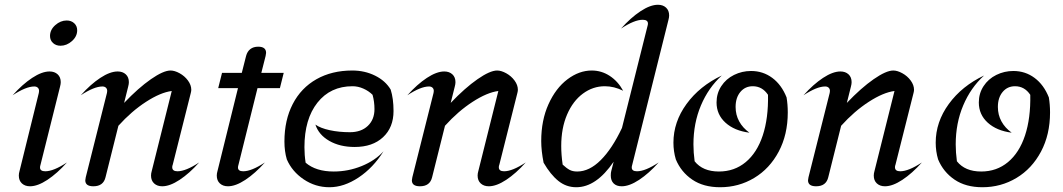

<svg xmlns="http://www.w3.org/2000/svg" viewBox="-20 -776 4463 806"><path d="M190 -625Q190 -651 212 -670.5Q234 -690 260 -690Q279 -690 291.5 -678.5Q304 -667 304 -649Q304 -623 282 -603.5Q260 -584 234 -584Q215 -584 202.5 -595.5Q190 -607 190 -625ZM59 -39Q59 -48 62 -58L143 -386Q144 -389 144 -394Q144 -403 138.5 -408Q133 -413 124 -413Q89 -413 33 -376Q74 -422 115 -449Q156 -476 188 -476Q209 -476 222 -464Q235 -452 235 -431Q235 -423 232 -412L150 -84Q148 -78 148 -73Q148 -57 170 -57Q205 -57 261 -94Q220 -48 179 -21Q138 6 106 6Q85 6 72 -6Q59 -18 59 -39Z M338 -19Q338 -22 340 -32L429 -386Q430 -389 430 -394Q430 -403 424.5 -408Q419 -413 410 -413Q375 -413 319 -376Q360 -422 401 -449Q442 -476 474 -476Q495 -476 508 -464Q521 -452 521 -431Q521 -423 518 -412L501 -344Q561 -407 613.5 -443.5Q666 -480 696 -480Q713 -480 734 -468.5Q755 -457 769 -438Q783 -419 783 -399Q783 -394 781 -386L705 -84Q703 -80 703 -74Q703 -57 725 -57Q760 -57 816 -94Q775 -48 734 -21Q693 6 661 6Q640 6 627 -6Q614 -18 614 -39Q614 -48 617 -58L701 -394Q654 -388 593 -348.5Q532 -309 477 -248L423 -32Q414 6 372 6Q338 6 338 -19Z M981 -84Q979 -78 979 -73Q979 -57 1001 -57Q1036 -57 1092 -94Q1051 -48 1010 -21Q969 6 937 6Q916 6 903 -6Q890 -18 890 -39Q890 -48 893 -58L979 -406H896L912 -470H995L1013 -541Q1018 -560 1031 -570Q1044 -580 1064 -580Q1097 -580 1097 -554Q1097 -551 1095 -541L1077 -470H1171L1155 -406H1061Z M1184 -107Q1174 -141 1174 -182Q1174 -272 1209 -339.5Q1244 -407 1308.5 -443.5Q1373 -480 1459 -480Q1511 -480 1554.5 -458.5Q1598 -437 1620 -400Q1632 -362 1632 -310Q1632 -241 1588 -200Q1544 -159 1469 -159Q1407 -159 1362.5 -184.5Q1318 -210 1304 -253Q1325 -238 1364 -229.5Q1403 -221 1449 -221Q1496 -221 1524 -247.5Q1552 -274 1552 -318Q1552 -349 1544 -378Q1528 -394 1505.5 -404Q1483 -414 1460 -414Q1367 -414 1312.5 -345Q1258 -276 1258 -158Q1258 -125 1263 -93Q1306 -56 1381 -56Q1442 -56 1498.5 -79Q1555 -102 1590 -141Q1547 -72 1485.5 -31Q1424 10 1363 10Q1304 10 1255 -23Q1206 -56 1184 -107Z M1709 -19Q1709 -22 1711 -32L1800 -386Q1801 -389 1801 -394Q1801 -403 1795.5 -408Q1790 -413 1781 -413Q1746 -413 1690 -376Q1731 -422 1772 -449Q1813 -476 1845 -476Q1866 -476 1879 -464Q1892 -452 1892 -431Q1892 -423 1889 -412L1872 -344Q1932 -407 1984.5 -443.5Q2037 -480 2067 -480Q2084 -480 2105 -468.5Q2126 -457 2140 -438Q2154 -419 2154 -399Q2154 -394 2152 -386L2076 -84Q2074 -80 2074 -74Q2074 -57 2096 -57Q2131 -57 2187 -94Q2146 -48 2105 -21Q2064 6 2032 6Q2011 6 1998 -6Q1985 -18 1985 -39Q1985 -48 1988 -58L2072 -394Q2025 -388 1964 -348.5Q1903 -309 1848 -248L1794 -32Q1785 6 1743 6Q1709 6 1709 -19Z M2634 -84Q2632 -78 2632 -73Q2632 -57 2654 -57Q2689 -57 2745 -94Q2704 -48 2663 -21Q2622 6 2590 6Q2568 6 2556 -6Q2544 -18 2544 -39Q2544 -51 2546 -58L2556 -97Q2483 10 2399 10Q2357 10 2324 -16.5Q2291 -43 2262 -93Q2252 -143 2252 -184Q2252 -271 2282.5 -338.5Q2313 -406 2362 -443Q2411 -480 2464 -480Q2505 -480 2539.5 -457.5Q2574 -435 2596 -395Q2558 -414 2519 -414Q2469 -414 2427 -383Q2385 -352 2360.5 -295Q2336 -238 2336 -163Q2336 -126 2342 -85Q2358 -70 2371 -63Q2384 -56 2403 -56Q2454 -56 2502 -104Q2550 -152 2591 -239L2698 -666Q2700 -672 2700 -677Q2700 -693 2678 -693Q2643 -693 2587 -656Q2628 -702 2669 -729Q2710 -756 2742 -756Q2763 -756 2776 -744Q2789 -732 2789 -711Q2789 -703 2786 -692Z M2817 -107Q2807 -141 2807 -177Q2807 -264 2862 -339.5Q2917 -415 3010 -459Q2954 -408 2922.5 -333.5Q2891 -259 2891 -170Q2891 -136 2896 -99Q2930 -56 2998 -56Q3063 -56 3110.5 -95.5Q3158 -135 3182 -207.5Q3206 -280 3204 -378Q3180 -414 3140 -414Q3108 -414 3088 -390Q3068 -366 3068 -327Q3068 -294 3083 -266.5Q3098 -239 3126 -219Q3063 -227 3025.5 -261Q2988 -295 2988 -346Q2988 -384 3008 -414.5Q3028 -445 3061.5 -461.5Q3095 -478 3133 -478Q3183 -478 3222 -449Q3261 -420 3282 -367Q3287 -337 3287 -304Q3287 -211 3249 -139.5Q3211 -68 3146 -29Q3081 10 3003 10Q2933 10 2886 -22Q2839 -54 2817 -107Z M3372 -19Q3372 -22 3374 -32L3463 -386Q3464 -389 3464 -394Q3464 -403 3458.5 -408Q3453 -413 3444 -413Q3409 -413 3353 -376Q3394 -422 3435 -449Q3476 -476 3508 -476Q3529 -476 3542 -464Q3555 -452 3555 -431Q3555 -423 3552 -412L3535 -344Q3595 -407 3647.5 -443.5Q3700 -480 3730 -480Q3747 -480 3768 -468.5Q3789 -457 3803 -438Q3817 -419 3817 -399Q3817 -394 3815 -386L3739 -84Q3737 -80 3737 -74Q3737 -57 3759 -57Q3794 -57 3850 -94Q3809 -48 3768 -21Q3727 6 3695 6Q3674 6 3661 -6Q3648 -18 3648 -39Q3648 -48 3651 -58L3735 -394Q3688 -388 3627 -348.5Q3566 -309 3511 -248L3457 -32Q3448 6 3406 6Q3372 6 3372 -19Z M3918 -107Q3908 -141 3908 -177Q3908 -264 3963 -339.5Q4018 -415 4111 -459Q4055 -408 4023.5 -333.5Q3992 -259 3992 -170Q3992 -136 3997 -99Q4031 -56 4099 -56Q4164 -56 4211.5 -95.5Q4259 -135 4283 -207.5Q4307 -280 4305 -378Q4281 -414 4241 -414Q4209 -414 4189 -390Q4169 -366 4169 -327Q4169 -294 4184 -266.5Q4199 -239 4227 -219Q4164 -227 4126.5 -261Q4089 -295 4089 -346Q4089 -384 4109 -414.5Q4129 -445 4162.5 -461.5Q4196 -478 4234 -478Q4284 -478 4323 -449Q4362 -420 4383 -367Q4388 -337 4388 -304Q4388 -211 4350 -139.5Q4312 -68 4247 -29Q4182 10 4104 10Q4034 10 3987 -22Q3940 -54 3918 -107Z"/></svg>

Font: Srisakdi
Style: Bold
Weight: 700
Designer: Cadson Demak Co.,Ltd.
Foundry: Cadson Demak Co.,Ltd.
Version: Version 1.000